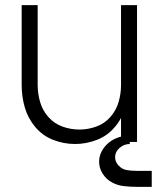

<svg xmlns="http://www.w3.org/2000/svg" viewBox="-20 -550 615 744"><path d="M271 8Q227 8 186 -8Q145 -24 116.5 -58Q88 -92 76 -134Q64 -176 64 -220V-530H126V-220Q126 -187 135.5 -154.5Q145 -122 167.5 -96.5Q190 -71 222 -59.5Q254 -48 288 -48Q321 -48 353 -59.5Q385 -71 407.5 -96.5Q430 -122 439.5 -154.5Q449 -187 449 -220V-530H511V0H449V-93Q439 -74 425 -58Q397 -24 355.5 -8Q314 8 271 8ZM508 174Q483 174 458.5 171Q434 168 412.5 156Q391 144 377.5 122.5Q364 101 364 76Q364 48 382 23.5Q400 -1 427 -13Q454 -25 482 -25L483 8Q461 8 443.5 23Q426 38 426 59Q426 77 439.5 91.5Q453 106 471 109Q489 112 508 112H568V174Z"/></svg>

Font: Jozsika Light
Style: Regular
Weight: 300
Monospace: yes
Designer: Belleve Invis
Foundry: Belleve Invis
Version: 2.1.0